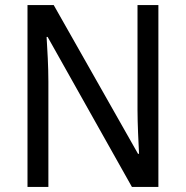

<svg xmlns="http://www.w3.org/2000/svg" viewBox="-20 -734 730 754"><path d="M602 0V-714H520V-302C520 -247 524 -172 526 -130H522L191 -714H88V0H170V-413C170 -475 166 -539 163 -589H167L498 0Z"/></svg>

Font: Noto Sans Lao Looped SemiCondensed
Style: Regular
Weight: 400
Width: 4
Designer: Mark Frömberg, Ben Mitchell
Foundry: The Fontpad Ltd
Version: Version 1.002